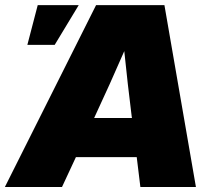

<svg xmlns="http://www.w3.org/2000/svg" viewBox="-62 -748 847 768"><path d="M-42.5 0 322.3 -727.5H595.7L721.7 0H499.5L484.9 -119.6H241.7L186 0ZM314.5 -275.9H465.8L464.8 -282.2Q456.5 -348.1 449.2 -412.6Q441.9 -477.1 435.1 -543.5Q406.2 -477.1 377.2 -412.6Q348.1 -348.1 317.4 -282.2ZM47.4 -568.4 88.9 -727.5H252.9L156.7 -568.4Z"/></svg>

Font: Inter Display Black
Style: Italic
Weight: 900
Italic angle: -9.39999°
Designer: Rasmus Andersson
Foundry: rsms
Version: Version 4.000;git-a52131595